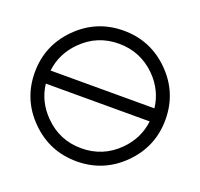

<svg xmlns="http://www.w3.org/2000/svg" viewBox="-133 -930 1126 1079"><g transform="rotate(20 429.5 -390.5)"><path d="M740.2 -429.7Q728 -534.2 650.9 -611.8Q559.1 -703.1 429.7 -703.1Q300.3 -703.1 209 -611.8Q131.3 -534.2 119.1 -429.7ZM119.1 -351.6Q131.3 -247.1 209 -169.9Q300.3 -78.1 429.7 -78.1Q559.1 -78.1 650.9 -169.9Q728 -247.1 740.2 -351.6ZM820.3 -390.6Q820.3 -229 705.8 -114.5Q591.3 0 429.7 0Q268.1 0 153.6 -114.5Q39.1 -229 39.1 -390.6Q39.1 -552.2 153.6 -666.7Q268.1 -781.2 429.7 -781.2Q591.3 -781.2 705.8 -666.7Q820.3 -552.2 820.3 -390.6Z"/></g></svg>

Font: Comfortaa
Style: Regular
Weight: 400
Designer: Johan Aakerlund - aajohan
Foundry: Johan Aakerlund
Version: Version 2.004 2013